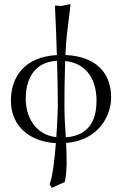

<svg xmlns="http://www.w3.org/2000/svg" viewBox="-20 -686 619 933"><path d="M295 198C306.3 144.8 304.8 78.6 301.1 8.8C465.6 -4.9 520 -130.7 520 -211C520 -343 434.9 -412.8 297.9 -418.6C299.7 -457.1 302 -491.5 305 -517L323 -666L278 -657L247 -659C250.7 -581.2 254 -498.1 256.4 -418.4C100.5 -410 33 -313.5 33 -197C33 -75 122 2.5 251.5 9.5C245.4 88.3 235.8 171.7 221 210L232 227ZM299.6 -18.7C296.6 -70.1 293 -122.8 293 -173C293 -237.6 294 -318.3 296.7 -389.6C410 -377.5 449 -287.2 449 -197C449 -121.9 427.3 -27.7 299.6 -18.7ZM257.2 -390.7C259.6 -308.4 261 -230.8 261 -168C261 -168 259.2 -99.6 253.7 -19.4C145.7 -32 105 -125.1 105 -206C105 -275.8 128.4 -384 257.2 -390.7Z"/></svg>

Font: Libertinus Serif Display
Style: Regular
Weight: 400
Designer: Philipp H. Poll
Foundry: Khaled Hosny
Version: Version 6.1